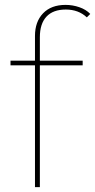

<svg xmlns="http://www.w3.org/2000/svg" viewBox="-20 -765 389 785"><path d="M123 -618Q123 -676 156 -710.5Q189 -745 248 -745Q277 -745 304.5 -735.5Q332 -726 349 -708L335 -694Q301 -726 249 -726Q197 -726 170 -697Q143 -668 143 -613V-514V-503V0H123ZM23 -517H318V-498H23Z"/></svg>

Font: Montserrat
Style: Regular
Weight: 400
Designer: Julieta Ulanovsky
Foundry: Julieta Ulanovsky
Version: Version 8.000